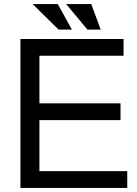

<svg xmlns="http://www.w3.org/2000/svg" viewBox="-20 -920 673 940"><path d="M173 -332V-82H603V0H80V-729H585V-647H173V-414H570V-332ZM427 -900 473 -775H408L304 -900ZM263 -900 332 -775H267L140 -900Z"/></svg>

Font: ColatingCofangSans
Style: Regular
Weight: 400
Foundry: GNU
Version: Version 412.227;June 27, 2022;FontCreator 11.0.0.2412 32-bit